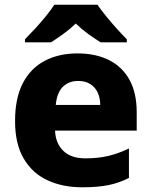

<svg xmlns="http://www.w3.org/2000/svg" viewBox="-20 -786 643 816"><path d="M309 -559Q387 -559 443.5 -530.5Q500 -502 530.5 -446.5Q561 -391 561 -309V-231H214Q216 -177 249 -145Q282 -113 343 -113Q396 -113 439 -123Q482 -133 528 -155V-30Q488 -9 442 0.5Q396 10 329 10Q246 10 181.5 -20Q117 -50 80.5 -112.5Q44 -175 44 -271Q44 -369 77 -432.5Q110 -496 170 -527.5Q230 -559 309 -559ZM312 -442Q273 -442 247.5 -417.5Q222 -393 217 -340H406Q406 -369 395.5 -392Q385 -415 364 -428.5Q343 -442 312 -442ZM394 -766Q409 -744 431.5 -716.5Q454 -689 477.5 -663Q501 -637 519 -619V-606H408Q382 -622 355 -641.5Q328 -661 302 -686Q276 -661 249.5 -642Q223 -623 197 -606H86V-619Q105 -638 128.5 -663.5Q152 -689 174.5 -716.5Q197 -744 211 -766Z"/></svg>

Font: Noto Sans Armenian ExtraBold
Style: Regular
Weight: 800
Version: Version 2.007